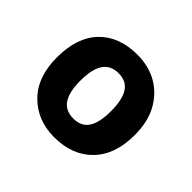

<svg xmlns="http://www.w3.org/2000/svg" viewBox="-97 -835 581 581"><g transform="rotate(45 193.0 -544.5)"><path d="M360 -544Q360 -460 314.5 -413.5Q269 -367 192 -367Q120 -367 73.5 -413.5Q27 -460 27 -544Q27 -630 71.5 -676Q116 -722 194 -722Q242 -722 279 -701Q316 -680 338 -640.5Q360 -601 360 -544ZM127 -544Q127 -496 143 -472Q159 -448 193 -448Q227 -448 242.5 -472Q258 -496 258 -544Q258 -593 242.5 -617.5Q227 -642 193 -642Q159 -642 143 -617.5Q127 -593 127 -544Z"/></g></svg>

Font: Noto Sans Lao Looped
Style: Bold
Weight: 700
Designer: Mark Frömberg, Ben Mitchell
Foundry: The Fontpad Ltd
Version: Version 1.001